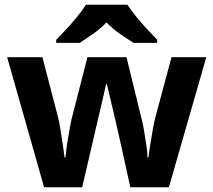

<svg xmlns="http://www.w3.org/2000/svg" viewBox="-20 -786 896 806"><path d="M485 -191Q481 -208 473.5 -241.5Q466 -275 457 -313.5Q448 -352 440 -384.5Q432 -417 429 -432H425Q422 -417 414.5 -384.5Q407 -352 398 -313.5Q389 -275 381 -241Q373 -207 369 -189L325 0H165L10 -546H158L221 -304Q228 -279 233.5 -244Q239 -209 244 -176.5Q249 -144 251 -125H255Q256 -139 259 -162.5Q262 -186 266.5 -211Q271 -236 274.5 -256.5Q278 -277 280 -284L347 -546H511L575 -284Q579 -270 584.5 -239Q590 -208 594.5 -176Q599 -144 599 -125H603Q605 -142 610 -174.5Q615 -207 621.5 -243Q628 -279 635 -304L700 -546H846L689 0H527ZM515 -766Q529 -744 551.5 -716.5Q574 -689 598 -663Q622 -637 640 -619V-606H541Q515 -622 484 -643.5Q453 -665 427 -692Q401 -665 371 -644Q341 -623 315 -606H216V-619Q235 -638 258.5 -663.5Q282 -689 304.5 -716.5Q327 -744 341 -766Z"/></svg>

Font: Noto Sans Ol Chiki
Style: Bold
Weight: 700
Designer: Monotype Design Team, Lewis McGuffie
Foundry: Monotype Imaging Inc.
Version: Version 2.003; ttfautohint (v1.8.4.7-5d5b)